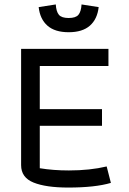

<svg xmlns="http://www.w3.org/2000/svg" viewBox="-20 -836 579 864"><path d="M154 -804 231 -816Q233 -784 245 -769.5Q257 -755 289 -755Q321 -755 333 -769.5Q345 -784 347 -816L424 -804Q418 -750 384.5 -720.5Q351 -691 289 -691Q227 -691 193.5 -720.5Q160 -750 154 -804ZM75 -93V-616H468V-539H159V-345H439V-270H159V-79Q219 -69 290 -69Q385 -69 460 -87L479 -13Q408 8 287 8Q187 8 131 -14.5Q75 -37 75 -93Z"/></svg>

Font: Athiti Medium
Style: Regular
Weight: 500
Designer: CadsonDemak Team
Foundry: CadsonDemak
Version: Version 1.032